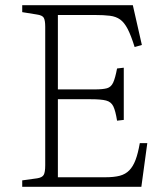

<svg xmlns="http://www.w3.org/2000/svg" viewBox="-20 -723 644 743"><path d="M66 0V-25L124 -33Q143 -36 149 -46Q155 -56 155 -84V-619Q155 -644 149.5 -654Q144 -664 122 -667L66 -676V-703H494L529 -549L501 -541Q487 -586 474 -611Q461 -636 445 -647.5Q429 -659 405.5 -662Q382 -665 346 -665H204V-377H346Q378 -377 394 -381.5Q410 -386 418 -403.5Q426 -421 433 -458L459 -461V-259L433 -256Q427 -294 418.5 -311.5Q410 -329 390.5 -334Q371 -339 332 -339H204V-37H386Q422 -37 444 -43Q466 -49 480.5 -64Q495 -79 504.5 -104Q514 -129 521 -169H550L527 0Z"/></svg>

Font: Literata 18pt ExtraLight
Style: Regular
Weight: 250
Designer: Latin by Veronika Burian and Jose Scaglione. Greek by Irene Vlachou. Cyrillic by Vera Evstafieva.
Foundry: TypeTogether
Version: Version 3.103;gftools[0.9.29]